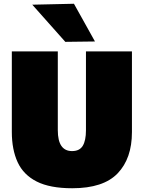

<svg xmlns="http://www.w3.org/2000/svg" viewBox="-20 -987 766 1023"><path d="M365 16Q246 16 175.5 -19.8Q105 -55.5 74 -122.8Q43 -190 43 -284V-713H288V-293Q288 -182 364 -182Q404 -182 421 -210.2Q438 -238.5 438 -293V-713H683V-283Q683 -143 607 -63.5Q531 16 365 16ZM328 -764Q285.5 -811.5 241.8 -861Q198 -910.5 152 -962L374 -967Q402.5 -916 430.2 -866.2Q458 -816.5 486 -766Z"/></svg>

Font: Commissioner Black
Style: Regular
Weight: 900
Designer: Kostas Bartsokas
Foundry: Kostas Bartsokas
Version: Version 1.000; ttfautohint (v1.8.3)